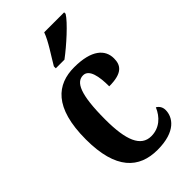

<svg xmlns="http://www.w3.org/2000/svg" viewBox="-239 -834 912 912"><g transform="rotate(-45 217.0 -378.0)"><path d="M175 -619V-606H233C287 -646 370 -721 391 -756V-766H257C241 -721 201 -664 175 -619ZM243 10C367 10 404 -50 404 -97C404 -117 394 -131 380 -139C361 -93 323 -57 268 -57C198 -57 169 -129 169 -267C169 -440 198 -491 243 -491C283 -491 294 -433 294 -366C385 -366 404 -400 404 -444C404 -503 357 -548 240 -548C126 -548 37 -481 37 -266C37 -64 120 10 243 10Z"/></g></svg>

Font: Noto Serif Khmer ExtraCondensed
Style: Bold
Weight: 700
Width: 2
Designer: Danh Hong and the Monotype Design Team
Foundry: Monotype Imaging Inc.
Version: Version 2.004